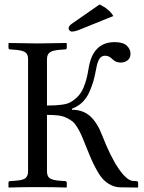

<svg xmlns="http://www.w3.org/2000/svg" viewBox="-20 -840 646 862"><path d="M426.8 -819.8Q469.7 -800.3 488.8 -768.1L345.2 -710Q317.4 -698.2 303.2 -698.2Q296.9 -698.2 292.5 -702.6Q288.1 -707 288.1 -712.9Q288.1 -723.6 303.2 -733.9ZM18.1 0V-19Q18.1 -26.9 24.9 -26.9L51.8 -28.8Q83 -31.2 94.2 -40Q106 -49.8 106 -70.8V-574.2Q106 -596.2 93.8 -605Q81.5 -613.8 51.8 -616.2L25.9 -618.2Q18.1 -618.2 18.1 -626V-645L20 -647Q119.6 -645 149.9 -645Q180.2 -645 277.8 -647L279.8 -645V-626Q279.8 -618.2 272 -618.2L246.1 -616.2Q215.8 -613.8 203.4 -604.5Q190.9 -595.2 190.9 -574.2V-366.2Q271 -366.2 295.9 -380.9Q316.9 -392.6 332 -409.7Q347.2 -426.8 356 -449Q364.7 -471.2 369.1 -489.3Q373.5 -506.8 377.9 -533.2Q396.5 -650.9 495.1 -650.9Q531.7 -650.9 548.8 -635.3Q565.9 -619.6 565.9 -599.1Q565.9 -579.1 552.7 -569.1Q539.6 -559.1 522 -559.1Q500 -559.1 484.9 -574.2Q469.2 -589.8 453.1 -589.8Q442.4 -589.8 434.8 -584.7Q427.2 -579.6 422.6 -569.1Q418 -558.6 415.8 -550.3Q413.6 -542 411.1 -527.8Q405.8 -498.5 399.7 -477.1Q393.6 -455.6 381.8 -428.2Q370.1 -400.9 350.1 -381.3Q330.1 -361.8 303.2 -352.1V-347.2Q352.5 -347.2 384.8 -318.4Q416.5 -289.6 438 -233.9Q476.1 -135.7 512.5 -83Q548.8 -30.3 576.2 -27.8L591.8 -26.9Q600.1 -26.9 600.1 -19V0L599.1 2L520 1Q497.1 0.5 477.5 -9.5Q458 -19.5 443.6 -34.4Q429.2 -49.3 414.1 -76.9Q398.9 -104.5 388.7 -127.9Q378.9 -150.4 362.8 -190.9Q351.6 -219.7 344.2 -235.8Q336.9 -252 326.2 -269.5Q315.4 -287.1 304.7 -295.4Q293.9 -303.7 277.6 -311.5Q261.2 -319.3 240.5 -321.8Q219.7 -324.2 190.9 -324.2V-70.8Q190.9 -48.8 203.1 -40Q215.3 -31.2 246.1 -28.8L272 -26.9Q279.8 -26.9 279.8 -19V0L277.8 2Q230 0 150.9 0Q68.8 0 20 2Z"/></svg>

Font: Linux Libertine Display G
Style: Regular
Weight: 400
Designer: Philipp H. Poll
Foundry: Philipp H. Poll
Version: Version 5.0.9